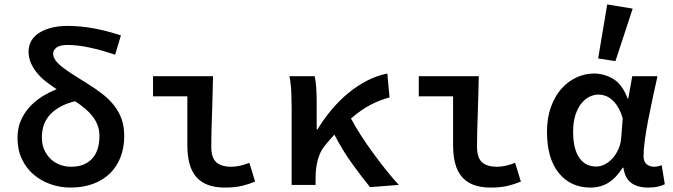

<svg xmlns="http://www.w3.org/2000/svg" viewBox="-20 -835 3040 867"><path d="M299 12Q251 12 207.5 -3.5Q164 -19 131 -47.5Q98 -76 78.5 -117.5Q59 -159 59 -212Q59 -254 73 -288Q87 -322 111.5 -349.5Q136 -377 168 -397.5Q200 -418 236 -432Q210 -449 187 -467Q164 -485 147 -506Q130 -527 119.5 -550.5Q109 -574 109 -603Q109 -626 119.5 -647Q130 -668 152 -683.5Q174 -699 207.5 -708.5Q241 -718 287 -718Q343 -718 403 -707Q463 -696 526 -675L500 -588Q434 -610 381 -621Q328 -632 286 -632Q251 -632 235.5 -620.5Q220 -609 220 -593Q220 -577 231.5 -561.5Q243 -546 264 -530Q285 -514 313.5 -496Q342 -478 377 -456Q414 -433 444.5 -409Q475 -385 496.5 -357Q518 -329 529.5 -296Q541 -263 541 -221Q541 -169 524.5 -126Q508 -83 477 -52.5Q446 -22 401 -5Q356 12 299 12ZM301 -82Q362 -82 395.5 -118Q429 -154 429 -221Q429 -248 420.5 -270Q412 -292 397 -311Q382 -330 362 -346.5Q342 -363 319 -378Q249 -361 209 -320.5Q169 -280 169 -214Q169 -183 180 -158.5Q191 -134 209 -117Q227 -100 251 -91Q275 -82 301 -82Z M996 12Q949 12 916.5 -1Q884 -14 864 -38.5Q844 -63 835 -98.5Q826 -134 826 -179V-400H671V-491H942Q941 -451 940 -408.5Q939 -366 937.5 -324Q936 -282 935 -243Q934 -204 934 -173Q934 -123 956.5 -102.5Q979 -82 1025 -82Q1042 -82 1063.5 -86.5Q1085 -91 1106 -100L1132 -15Q1106 -4 1073.5 4Q1041 12 996 12Z M1651 10Q1614 -35 1570 -96Q1526 -157 1490 -227Q1479 -215 1467.5 -202Q1456 -189 1445 -175Q1426 -151 1415.5 -115Q1405 -79 1405 -27V0H1297V-348Q1297 -377 1295.5 -416Q1294 -455 1287 -491H1401Q1406 -469 1408 -438Q1410 -407 1410 -373V-251H1414Q1443 -299 1478.5 -341Q1514 -383 1554.5 -416Q1595 -449 1639 -471.5Q1683 -494 1729 -503L1739 -395Q1696 -384 1653 -361.5Q1610 -339 1565 -300Q1585 -262 1611 -222Q1637 -182 1665.5 -143Q1694 -104 1723.5 -67Q1753 -30 1781 0Z M2196 12Q2149 12 2116.5 -1Q2084 -14 2064 -38.5Q2044 -63 2035 -98.5Q2026 -134 2026 -179V-400H1871V-491H2142Q2141 -451 2140 -408.5Q2139 -366 2137.5 -324Q2136 -282 2135 -243Q2134 -204 2134 -173Q2134 -123 2156.5 -102.5Q2179 -82 2225 -82Q2242 -82 2263.5 -86.5Q2285 -91 2306 -100L2332 -15Q2306 -4 2273.5 4Q2241 12 2196 12Z M2646 12Q2557 12 2503.5 -53.5Q2450 -119 2450 -240Q2450 -302 2467.5 -351Q2485 -400 2514.5 -433.5Q2544 -467 2582.5 -485Q2621 -503 2662 -503Q2709 -503 2750 -478Q2791 -453 2814 -390H2817L2835 -491H2949Q2939 -446 2928 -395.5Q2917 -345 2907.5 -296Q2898 -247 2892 -204Q2886 -161 2886 -130Q2886 -105 2900 -93.5Q2914 -82 2934 -82Q2949 -82 2968 -89L2982 -3Q2970 3 2951.5 7.5Q2933 12 2907 12Q2859 12 2830.5 -9Q2802 -30 2795 -78H2792Q2763 -32 2727.5 -10Q2692 12 2646 12ZM2672 -83Q2692 -83 2711.5 -93Q2731 -103 2746.5 -120.5Q2762 -138 2772.5 -161.5Q2783 -185 2785 -212L2792 -300Q2783 -331 2770.5 -351.5Q2758 -372 2743.5 -384.5Q2729 -397 2713.5 -402.5Q2698 -408 2684 -408Q2662 -408 2641.5 -398Q2621 -388 2604.5 -367Q2588 -346 2578 -314.5Q2568 -283 2568 -241Q2568 -163 2595.5 -123Q2623 -83 2672 -83ZM2759 -559 2681 -571 2722 -815 2837 -796Z"/></svg>

Font: Source Code Pro Semibold
Style: Regular
Weight: 600
Monospace: yes
Designer: Paul D. Hunt, Teo Tuominen
Foundry: Adobe Systems Incorporated
Version: Version 2.030;PS 1.000;hotconv 16.6.51;makeotf.lib2.5.65220